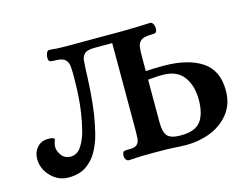

<svg xmlns="http://www.w3.org/2000/svg" viewBox="-71 -571 904 693"><g transform="rotate(-15 380.5 -224.5)"><path d="M108 7Q70 7 42.5 -21.5Q15 -50 15 -87Q15 -112 30.5 -129.5Q46 -147 72 -147Q93 -147 95 -140Q95 -137 92.5 -131Q90 -125 89 -114Q88 -99 100 -81.5Q112 -64 135 -64Q159 -64 174.5 -87Q190 -110 198.5 -143.5Q207 -177 211.5 -209Q216 -241 217 -259Q219 -286 219.5 -309Q220 -332 220 -346Q220 -364 218.5 -379.5Q217 -395 206.5 -404.5Q196 -414 168 -414Q159 -414 152 -415.5Q145 -417 145 -432Q145 -440 149 -448.5Q153 -457 161 -456Q190 -453 213.5 -453Q237 -453 264 -453H431Q458 -453 482 -454Q506 -455 535 -456Q543 -456 547 -448Q551 -440 551 -432Q550 -417 543.5 -415.5Q537 -414 528 -414Q500 -414 489.5 -404.5Q479 -395 477.5 -379.5Q476 -364 476 -346V-292Q496 -293 506 -293.5Q516 -294 542 -294Q632 -294 684.5 -260Q737 -226 737 -150Q737 -98 708 -62.5Q679 -27 632.5 -10.5Q586 6 532 3H525Q500 1 478 0.5Q456 0 431 0Q405 0 384 0.5Q363 1 335 3Q327 3 323 -3.5Q319 -10 319 -17Q320 -32 326 -33.5Q332 -35 341 -35Q365 -34 374 -42Q383 -50 384 -65.5Q385 -81 385 -103V-421H318Q291 -421 281 -411Q271 -401 270 -385.5Q269 -370 268 -353Q267 -317 264 -273Q261 -229 255 -189Q250 -158 242 -124Q234 -90 218 -60Q202 -30 175.5 -11.5Q149 7 108 7ZM476 -101V-99Q476 -63 489 -49Q502 -35 538 -35Q593 -35 613.5 -63Q634 -91 634 -143Q634 -196 609 -229.5Q584 -263 531 -263Q510 -263 496.5 -261.5Q483 -260 476 -260V-103Q476 -97 476 -90.5Q476 -84 476 -78V-99Q476 -100 476 -101Z"/></g></svg>

Font: Alice
Style: Regular
Weight: 400
Designer: Ksenia Yerulevich
Foundry: Cyreal (http://www.cyreal.org/)
Version: Version 2.003; ttfautohint (v1.8.3)